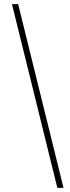

<svg xmlns="http://www.w3.org/2000/svg" viewBox="-20 -760 339 931"><path d="M258 151 38 -740H68L288 151Z"/></svg>

Font: IBM Plex Sans Condensed ExtraLight
Style: Regular
Weight: 200
Width: 3
Designer: Mike Abbink, Paul van der Laan, Pieter van Rosmalen
Foundry: Bold Monday
Version: Version 1.3